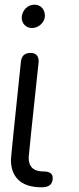

<svg xmlns="http://www.w3.org/2000/svg" viewBox="-20 -795 341 824"><path d="M69.8 -530.8Q74.2 -567.9 110.8 -567.9Q146 -567.9 146 -530.8Q103 -128.9 103 -119.1Q103 -59.1 166 -59.1Q206.1 -59.1 206.1 -32.2V-25.9Q203.1 8.8 159.2 8.8Q92.8 8.8 59.8 -22.2Q26.9 -53.2 26.9 -108.9Q26.9 -122.6 69.8 -530.8ZM73.2 -719.2Q74.7 -744.1 90.6 -759.5Q106.4 -774.9 127.9 -774.9Q147.9 -774.9 160.4 -761.2Q172.9 -747.6 172.9 -725.1Q170.9 -704.1 154.5 -689.5Q138.2 -674.8 117.2 -674.8Q98.1 -674.8 85.7 -687.5Q73.2 -700.2 73.2 -719.2Z"/></svg>

Font: BPreplay
Style: Italic
Weight: 400
Italic angle: -6°
Designer: Magenta/George Triantafyllakos
Foundry: Magenta/George Triantafyllakos
Version: Version 1.00